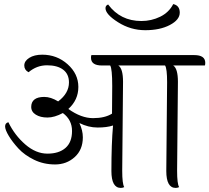

<svg xmlns="http://www.w3.org/2000/svg" viewBox="-20 -916 1026 941"><path d="M497 -876Q497 -889 510 -894Q570 -813 673 -813Q722 -813 765 -834Q808 -855 829 -896Q861 -889 861 -854Q861 -819 812.5 -793.5Q764 -768 692 -768Q620 -768 558.5 -807Q497 -846 497 -876ZM583 -515 579 -80Q579 -14 589 1Q581 5 572 5Q526 5 526 -78Q526 -212 534 -301Q504 -291 458.5 -291Q413 -291 369 -313Q386 -277 386 -243Q386 -182 346 -146Q306 -110 250 -110Q194 -110 147 -133Q100 -156 70.5 -188Q41 -220 23 -250Q5 -280 5 -296.5Q5 -313 21 -317Q52 -253 104 -208Q156 -163 212.5 -163Q269 -163 301 -191Q333 -219 333 -274Q333 -329 288 -362Q247 -340 212.5 -340Q178 -340 155.5 -354Q133 -368 133 -392Q133 -416 149 -428.5Q165 -441 197 -441Q229 -441 265 -419Q318 -459 318 -512Q318 -553 289.5 -574.5Q261 -596 210.5 -596Q160 -596 120 -562Q99 -573 99 -595Q99 -617 123.5 -632.5Q148 -648 187 -648Q259 -648 311.5 -601Q364 -554 364 -490Q364 -426 315 -382Q378 -337 436 -337Q494 -337 529 -359Q530 -409 530 -494.5Q530 -580 520 -595H480Q426 -595 426 -633Q426 -642 428 -646H932Q986 -646 986 -608Q986 -599 984 -595H829Q852 -580 852 -515L848 -80Q848 -14 858 1Q850 5 841 5Q795 5 795 -78L799 -513Q799 -580 789 -595H560Q583 -580 583 -515Z"/></svg>

Font: Laila Light
Style: Regular
Weight: 300
Designer: Hitesh Malaviya
Foundry: Indian Type Foundry
Version: Version 1.302;PS 1.0;hotconv 1.0.78;makeotf.lib2.5.61930; tt